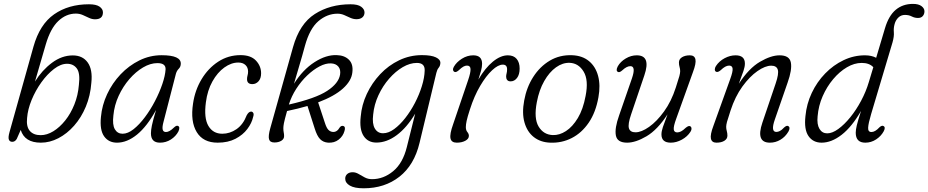

<svg xmlns="http://www.w3.org/2000/svg" viewBox="-20 -742 4883 1010"><path d="M221 -509 164 -313Q201.5 -373 253.5 -411.8Q305.5 -450.5 363 -450.5Q414.5 -450.5 441.2 -413.5Q468 -376.5 460.5 -306.5Q455.5 -238.5 431.5 -181Q407.5 -123.5 370 -81Q332.5 -38.5 287.2 -15Q242 8.5 195 8.5Q109.5 8.5 89 -58.5L68 -11Q59 4 44.5 4Q31.5 4 26.8 -7.2Q22 -18.5 30 -47L156 -496.5Q189 -614 264.8 -666.8Q340.5 -719.5 448 -719.5Q486 -719.5 503.8 -707Q521.5 -694.5 521.5 -677Q521.5 -640.5 480 -640.5Q464 -640.5 448.2 -648Q432.5 -655.5 415.5 -663Q398.5 -670.5 379 -670.5Q328 -670.5 286.8 -631.5Q245.5 -592.5 221 -509ZM333 -406.5Q299.5 -406.5 264 -379.2Q228.5 -352 197.5 -308.8Q166.5 -265.5 146.2 -216Q126 -166.5 122.5 -121.5Q117.5 -76 136.8 -53.5Q156 -31 194 -31Q227 -31 260.5 -51.5Q294 -72 323 -108.2Q352 -144.5 371.2 -192.5Q390.5 -240.5 395 -295.5Q402.5 -357 384.2 -381.8Q366 -406.5 333 -406.5Z M840.5 -102.5Q832.5 -73.5 835.8 -60.5Q839 -47.5 853 -47.5Q871 -47.5 895 -71Q908.5 -84 916.5 -79.5Q929 -74 918.5 -50.5Q905 -25 879 -8.2Q853 8.5 821.5 8.5Q774 8.5 774 -40.5Q774 -57 779 -82Q784 -107 801 -163.5Q753.5 -77 701 -34.2Q648.5 8.5 595.5 8.5Q551.5 8.5 527.8 -24.8Q504 -58 511 -127Q516.5 -188.5 543.5 -246.5Q570.5 -304.5 614.2 -350.8Q658 -397 713.2 -424.2Q768.5 -451.5 830.5 -451.5Q933 -451.5 931 -406Q930.5 -390.5 920.2 -380.2Q910 -370 905.5 -354.5ZM576.5 -135Q570.5 -85.5 584.2 -62Q598 -38.5 625 -38.5Q652.5 -38.5 682.8 -62.5Q713 -86.5 742.2 -125.5Q771.5 -164.5 795.2 -210.2Q819 -256 834 -300Q849 -344 851 -377Q852.5 -410 808 -410Q771 -410 732.5 -387.2Q694 -364.5 660.5 -325.8Q627 -287 604.2 -237.8Q581.5 -188.5 576.5 -135Z M1233.5 -413Q1196.5 -413 1160.2 -387Q1124 -361 1097.5 -313.8Q1071 -266.5 1063 -203.5Q1052 -121 1076.2 -79.8Q1100.5 -38.5 1149.5 -38.5Q1189 -38.5 1224 -62.5Q1259 -86.5 1278 -136Q1288.5 -155 1301 -155Q1308 -155 1312.2 -148Q1316.5 -141 1311.5 -126.5Q1304.5 -94.5 1281.2 -63.5Q1258 -32.5 1218.8 -12Q1179.5 8.5 1125 8.5Q1048.5 8.5 1014.8 -47.2Q981 -103 995.5 -197.5Q1005.5 -267 1040.2 -325Q1075 -383 1127.8 -417.5Q1180.5 -452 1245.5 -452Q1299.5 -452 1326.5 -423.2Q1353.5 -394.5 1353.5 -356.5Q1353.5 -329.5 1340 -314.5Q1326.5 -299.5 1307.5 -299.5Q1279 -299.5 1279.5 -326.5Q1279.5 -335.5 1282.2 -345Q1285 -354.5 1285 -365.5Q1285 -387 1271.2 -400Q1257.5 -413 1233.5 -413Z M1792 -52.5Q1784.5 -25.5 1761.5 -7.5Q1738.5 10.5 1706 8.5Q1680 6.5 1663.8 -10.2Q1647.5 -27 1635.5 -66L1597.5 -184.5Q1548 -170 1490 -158Q1476.5 -110 1473.5 -93.8Q1470.5 -77.5 1470.5 -68Q1470.5 -54.5 1472.5 -45.5Q1474.5 -36.5 1474.5 -26Q1474.5 -10.5 1459.8 -1.5Q1445 7.5 1423.5 7.5Q1400 7.5 1395.2 -9.8Q1390.5 -27 1401.5 -66.5L1521.5 -494.5Q1556 -617 1636 -668.2Q1716 -719.5 1824 -719.5Q1862.5 -719.5 1880 -706.5Q1897.5 -693.5 1897.5 -676.5Q1897.5 -660.5 1886.5 -650.8Q1875.5 -641 1855 -641Q1839 -641 1823 -648.2Q1807 -655.5 1790.5 -662.8Q1774 -670 1755.5 -670Q1701 -670 1655 -630.8Q1609 -591.5 1584 -500.5Q1570 -448 1554.5 -396.8Q1539 -345.5 1526.5 -301.5Q1573 -375.5 1634.5 -415Q1696 -454.5 1751.5 -452Q1792 -451 1815.5 -427.8Q1839 -404.5 1833.5 -361Q1829 -317 1784.2 -276.5Q1739.5 -236 1653.5 -203.5L1689 -96Q1697.5 -69 1707.5 -59Q1717.5 -49 1730.5 -48Q1752.5 -46 1767 -71.5Q1775 -82 1785 -79.5Q1799.5 -76 1792 -52.5ZM1721.5 -408.5Q1694 -410 1661 -392.8Q1628 -375.5 1596 -345Q1564 -314.5 1538.5 -275Q1513 -235.5 1499.5 -192Q1640 -224 1700.8 -263.8Q1761.5 -303.5 1769 -350Q1773 -376 1759.8 -391.8Q1746.5 -407.5 1721.5 -408.5Z M2187 9.5Q2159 126.5 2081.2 187.5Q2003.5 248.5 1893 248.5Q1844.5 248.5 1820.2 234.2Q1796 220 1796 198Q1796 182.5 1806.8 173.2Q1817.5 164 1835 164Q1851 164 1866.5 173.2Q1882 182.5 1899 191.5Q1916 200.5 1937 200.5Q1997.5 200.5 2048.2 158.5Q2099 116.5 2120 32L2164 -144Q2120 -70.5 2067.2 -31.2Q2014.5 8 1960 8Q1915.5 8 1892.8 -26.8Q1870 -61.5 1877.5 -128.5Q1882.5 -190 1909.5 -247.8Q1936.5 -305.5 1980 -351.8Q2023.5 -398 2079.8 -425Q2136 -452 2199.5 -452Q2249 -452 2273.2 -440.2Q2297.5 -428.5 2296.5 -410Q2295.5 -395 2287.5 -385.5Q2279.5 -376 2275.5 -359ZM1943 -139Q1937 -91 1951.8 -66Q1966.5 -41 1995 -41Q2023.5 -41 2053.5 -63Q2083.5 -85 2111.8 -121Q2140 -157 2162.8 -200.8Q2185.5 -244.5 2199.2 -289Q2213 -333.5 2214 -371Q2215.5 -411 2173 -411Q2136.5 -411 2098.5 -388.8Q2060.5 -366.5 2027 -328.2Q1993.5 -290 1970.8 -241Q1948 -192 1943 -139Z M2372 -363.5Q2365.5 -365.5 2363.5 -372.8Q2361.5 -380 2367 -390Q2381 -415 2409.5 -433Q2438 -451 2469.5 -451Q2516 -451 2516 -406.5Q2516 -390.5 2510.5 -369.8Q2505 -349 2496.5 -323.5Q2532 -384.5 2572.8 -417.8Q2613.5 -451 2651.5 -451Q2682 -451 2697.8 -432.2Q2713.5 -413.5 2713.5 -381.5Q2713.5 -350 2699.8 -332Q2686 -314 2666 -314Q2654 -314 2648.2 -321Q2642.5 -328 2642.5 -338.5Q2642.5 -347.5 2645 -356.2Q2647.5 -365 2647.5 -377.5Q2647.5 -402 2625 -402Q2600.5 -402 2568.8 -372.5Q2537 -343 2505.8 -290Q2474.5 -237 2452 -166.5Q2439 -126.5 2434.8 -106.8Q2430.5 -87 2430.5 -73.5Q2430.5 -57 2438.5 -47.5Q2446.5 -38 2446.5 -27.5Q2446.5 -11.5 2427.8 -1.5Q2409 8.5 2383 8.5Q2354.5 8.5 2349.8 -14Q2345 -36.5 2363.5 -88L2442.5 -320.5Q2456 -360 2455.2 -378.5Q2454.5 -397 2436.5 -397Q2427.5 -397 2417.5 -391.5Q2407.5 -386 2393.5 -372.5Q2379.5 -360.5 2372 -363.5Z M2989.5 -451.5Q3043 -449.5 3078 -420.8Q3113 -392 3126.2 -342.8Q3139.5 -293.5 3128 -230.5Q3114 -151 3077 -96.8Q3040 -42.5 2987.5 -15.8Q2935 11 2874 8.5Q2823 6.5 2788 -21Q2753 -48.5 2739 -97.8Q2725 -147 2737.5 -213.5Q2750 -282.5 2785 -337.2Q2820 -392 2872.2 -423Q2924.5 -454 2989.5 -451.5ZM2887.5 -31.5Q2922.5 -30 2957.2 -52.5Q2992 -75 3019.8 -121.2Q3047.5 -167.5 3060.5 -237.5Q3077 -321 3050.2 -365.2Q3023.5 -409.5 2977 -411.5Q2940 -413 2904.8 -387.8Q2869.5 -362.5 2842.8 -315.5Q2816 -268.5 2804 -205Q2787.5 -119.5 2813.2 -76.5Q2839 -33.5 2887.5 -31.5Z M3610.5 -78Q3617 -75 3617.5 -66.2Q3618 -57.5 3612 -48.5Q3596 -23.5 3567 -7.5Q3538 8.5 3508.5 8.5Q3459.5 8.5 3459.5 -35Q3459.5 -51 3467 -73.5Q3474.5 -96 3491.5 -140.5Q3438.5 -59 3381 -25.2Q3323.5 8.5 3279 8.5Q3227 8.5 3219.8 -29.2Q3212.5 -67 3237 -135.5L3304 -329Q3326.5 -394 3296 -394Q3277 -394 3254 -372.5Q3239 -359 3231 -363.5Q3217.5 -369.5 3230 -393.5Q3244 -418 3271.8 -434.5Q3299.5 -451 3329.5 -451Q3405.5 -451 3369.5 -345.5L3300 -140.5Q3282 -88 3288.5 -67Q3295 -46 3323 -46Q3354 -46 3394.5 -74.5Q3435 -103 3473.2 -155.8Q3511.5 -208.5 3535 -281.5Q3549.5 -325.5 3553.8 -341.8Q3558 -358 3558 -367.5Q3558 -378.5 3554.8 -389.5Q3551.5 -400.5 3551.5 -413.5Q3551.5 -431 3567.8 -441Q3584 -451 3609 -451Q3633.5 -451 3638.2 -430.2Q3643 -409.5 3625 -362L3537 -117Q3522.5 -77.5 3524.2 -61.5Q3526 -45.5 3542.5 -45.5Q3552 -45.5 3562.5 -50.8Q3573 -56 3587.5 -70Q3603 -82.5 3610.5 -78Z M3747 -364.5Q3740.5 -367.5 3740.2 -376.2Q3740 -385 3746 -394.5Q3763 -420.5 3791.8 -435.8Q3820.5 -451 3849.5 -451Q3898.5 -451 3898.5 -407.5Q3898.5 -391.5 3891 -369Q3883.5 -346.5 3866.5 -301.5Q3919.5 -383 3977.8 -417Q4036 -451 4081 -451Q4133 -451 4140.2 -413.2Q4147.5 -375.5 4123 -307L4056 -113.5Q4033 -48 4064 -48Q4072.5 -48 4082.2 -52.8Q4092 -57.5 4105 -71.5Q4118.5 -83.5 4126 -79Q4139.5 -72 4127.5 -50Q4111 -22 4085.2 -6.8Q4059.5 8.5 4030 8.5Q3954.5 8.5 3990.5 -97L4060 -302Q4078 -354.5 4071.5 -375.5Q4065 -396.5 4037 -396.5Q4005.5 -396.5 3964.5 -368Q3923.5 -339.5 3885.2 -286.8Q3847 -234 3823 -160.5Q3808.5 -117 3804.2 -100.8Q3800 -84.5 3800 -75Q3800 -64 3803.2 -52.8Q3806.5 -41.5 3806.5 -28.5Q3806.5 -11.5 3790.5 -1.5Q3774.5 8.5 3749 8.5Q3724.5 8.5 3719.8 -12.2Q3715 -33 3733 -80.5L3821 -325.5Q3835.5 -365 3833.8 -381Q3832 -397 3815.5 -397Q3796 -397 3771.5 -373Q3756 -360 3747 -364.5Z M4628.5 -51Q4614.5 -25.5 4588.5 -8.5Q4562.5 8.5 4532 8.5Q4481.5 8.5 4481.5 -44Q4481.5 -59 4487.2 -83.2Q4493 -107.5 4509.5 -158.5Q4461 -74.5 4407.5 -33Q4354 8.5 4302 8.5Q4257 8.5 4233 -26.2Q4209 -61 4217 -131.5Q4223 -195.5 4250.2 -253.2Q4277.5 -311 4320.8 -355.5Q4364 -400 4417.8 -425.5Q4471.5 -451 4530 -451Q4564.5 -451 4589 -438L4635.5 -594Q4655 -659.5 4692 -690.5Q4729 -721.5 4782.5 -721.5Q4812 -721.5 4827.5 -709.8Q4843 -698 4843 -682.5Q4843 -667.5 4834.2 -657.5Q4825.5 -647.5 4809 -647.5Q4791.5 -647.5 4776.2 -655.5Q4761 -663.5 4740.5 -663.5Q4720 -663.5 4705.8 -649.8Q4691.5 -636 4686 -615.5Q4680 -594 4682 -572.5Q4684 -551 4675 -519L4562.5 -142Q4548 -93.5 4546.8 -70.5Q4545.5 -47.5 4564 -47.5Q4583.5 -47.5 4606 -72Q4610.5 -76.5 4616.5 -79.2Q4622.5 -82 4627.5 -79Q4640 -72.5 4628.5 -51ZM4281 -130.5Q4276.5 -87.5 4290.8 -64Q4305 -40.5 4331.5 -40.5Q4358 -40.5 4389.8 -63.5Q4421.5 -86.5 4452.8 -125Q4484 -163.5 4509.8 -211.8Q4535.5 -260 4550.5 -310.5L4574 -388.5Q4553 -411 4513 -411Q4474 -411 4435 -388Q4396 -365 4362.8 -325.5Q4329.5 -286 4307.5 -235.8Q4285.5 -185.5 4281 -130.5Z"/></svg>

Font: Fraunces 72pt S100 Light
Style: Italic
Weight: 300
Italic angle: -16°
Version: Version 1.000; ttfautohint (v1.8.3)